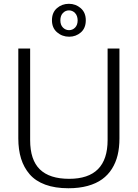

<svg xmlns="http://www.w3.org/2000/svg" viewBox="-20 -983 728 1014"><path d="M390.1 -876Q389.6 -900.4 376.2 -914.3Q362.8 -928.2 344.2 -928.2Q325.7 -928.2 312.3 -914.3Q298.8 -900.4 298.8 -875.5Q298.8 -851.1 312.5 -837.4Q326.2 -823.7 344.7 -823.7Q363.3 -823.7 376.7 -837.4Q390.1 -851.1 390.1 -876ZM345.2 -789.1Q308.6 -789.1 281.5 -812.3Q254.4 -835.4 254.4 -876Q254.4 -917 280.8 -939.9Q307.1 -962.9 343.8 -962.9Q379.9 -962.9 406.5 -939.7Q433.1 -916.5 433.1 -876Q433.1 -834.5 407 -811.8Q380.9 -789.1 345.2 -789.1ZM341.3 11.2Q271 11.2 219.2 -7.8Q167.5 -26.9 136.7 -62.5Q106 -98.1 91.3 -145.3Q76.7 -192.4 76.7 -252.4V-726.6H139.2V-242.7Q139.2 -138.7 190.4 -88.6Q241.7 -38.6 345.2 -38.6Q548.3 -38.6 548.3 -243.2V-726.6H610.8V-251.5Q610.8 -203.6 601.3 -164.1Q591.8 -124.5 571.3 -91.8Q550.8 -59.1 519.5 -36.4Q488.3 -13.7 443.1 -1.2Q397.9 11.2 341.3 11.2Z"/></svg>

Font: Oxygen Light
Style: Regular
Weight: 300
Designer: vernon adams
Foundry: Vernon Adams
Version: Version Release 0.2.3 webfont; ttfautohint (v0.93.3-1d66) -l